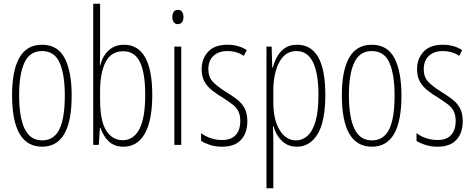

<svg xmlns="http://www.w3.org/2000/svg" viewBox="-20 -780 2545 1034"><path d="M366 -265Q366 10 207 10Q45 10 45 -267Q45 -400 84.5 -469.5Q124 -539 206 -539Q291 -539 328.5 -466.5Q366 -394 366 -265ZM83 -267Q83 -148 113 -86Q143 -24 207 -24Q270 -24 299.5 -83Q329 -142 329 -266Q329 -378 301.5 -441.5Q274 -505 206 -505Q141 -505 112 -443.5Q83 -382 83 -267Z M519 -494Q519 -477 518.5 -459.5Q518 -442 518 -428H520Q532 -478 565 -508.5Q598 -539 648 -539Q724 -539 762 -470.5Q800 -402 800 -269Q800 -131 760 -60.5Q720 10 645 10Q597 10 567 -17.5Q537 -45 521 -91H518L512 0H482V-760H519ZM644 -504Q578 -504 548.5 -445.5Q519 -387 519 -290V-243Q519 -129 552 -77Q585 -25 641 -25Q699 -25 730.5 -84.5Q762 -144 762 -269Q762 -386 734 -445Q706 -504 644 -504Z M938 -727Q954 -727 961 -715.5Q968 -704 968 -689Q968 -671 960 -660.5Q952 -650 937 -650Q923 -650 915.5 -661Q908 -672 908 -688Q908 -704 915 -715.5Q922 -727 938 -727ZM956 -529V0H919V-529Z M1312 -127Q1312 -64 1278 -27Q1244 10 1177 10Q1140 10 1111 0.5Q1082 -9 1063 -21V-63Q1085 -46 1114.5 -36Q1144 -26 1176 -26Q1225 -26 1249.5 -53Q1274 -80 1274 -128Q1274 -160 1263.5 -181Q1253 -202 1232.5 -217.5Q1212 -233 1183 -252Q1149 -272 1122.5 -293Q1096 -314 1081 -341Q1066 -368 1066 -408Q1066 -463 1100.5 -501Q1135 -539 1205 -539Q1265 -539 1309 -510L1293 -479Q1256 -505 1204 -505Q1158 -505 1130 -479.5Q1102 -454 1102 -407Q1102 -366 1125.5 -340.5Q1149 -315 1197 -285Q1230 -265 1256 -245Q1282 -225 1297 -197.5Q1312 -170 1312 -127Z M1580 -539Q1732 -539 1732 -270Q1732 -126 1690.5 -58Q1649 10 1579 10Q1542 10 1517 -6.5Q1492 -23 1476 -48Q1460 -73 1453 -100H1450Q1450 -88 1451 -70Q1452 -52 1452 -29V234H1415V-529H1443L1446 -416H1449Q1458 -449 1474 -477Q1490 -505 1515.5 -522Q1541 -539 1580 -539ZM1576 -505Q1516 -505 1484 -445Q1452 -385 1452 -291V-228Q1452 -135 1486 -79.5Q1520 -24 1575 -24Q1608 -24 1635.5 -48Q1663 -72 1679 -125.5Q1695 -179 1695 -270Q1695 -383 1666 -444Q1637 -505 1576 -505Z M2142 -265Q2142 10 1983 10Q1821 10 1821 -267Q1821 -400 1860.5 -469.5Q1900 -539 1982 -539Q2067 -539 2104.5 -466.5Q2142 -394 2142 -265ZM1859 -267Q1859 -148 1889 -86Q1919 -24 1983 -24Q2046 -24 2075.5 -83Q2105 -142 2105 -266Q2105 -378 2077.5 -441.5Q2050 -505 1982 -505Q1917 -505 1888 -443.5Q1859 -382 1859 -267Z M2472 -127Q2472 -64 2438 -27Q2404 10 2337 10Q2300 10 2271 0.5Q2242 -9 2223 -21V-63Q2245 -46 2274.5 -36Q2304 -26 2336 -26Q2385 -26 2409.5 -53Q2434 -80 2434 -128Q2434 -160 2423.5 -181Q2413 -202 2392.5 -217.5Q2372 -233 2343 -252Q2309 -272 2282.5 -293Q2256 -314 2241 -341Q2226 -368 2226 -408Q2226 -463 2260.5 -501Q2295 -539 2365 -539Q2425 -539 2469 -510L2453 -479Q2416 -505 2364 -505Q2318 -505 2290 -479.5Q2262 -454 2262 -407Q2262 -366 2285.5 -340.5Q2309 -315 2357 -285Q2390 -265 2416 -245Q2442 -225 2457 -197.5Q2472 -170 2472 -127Z"/></svg>

Font: Noto Sans Lao Looped ExtraCondensed ExtraLight
Style: Regular
Weight: 200
Width: 2
Designer: Mark Frömberg, Ben Mitchell
Foundry: The Fontpad Ltd
Version: Version 1.002; ttfautohint (v1.8.4.7-5d5b)